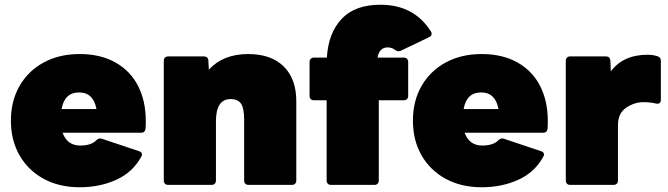

<svg xmlns="http://www.w3.org/2000/svg" viewBox="-20 -780 2818 810"><path d="M26 -271Q26 -354 62.5 -417.5Q99 -481 164.5 -516.5Q230 -552 316 -552Q404 -552 467 -516.5Q530 -481 562.5 -417.5Q595 -354 595 -270Q595 -248 594 -237Q592 -220 575 -220H244Q264 -166 318 -166Q364 -166 385 -187Q396 -199 409 -195L567 -142Q579 -138 579 -128Q579 -124 576 -119Q540 -53 470.5 -21.5Q401 10 316 10Q230 10 164.5 -25.5Q99 -61 62.5 -124.5Q26 -188 26 -271ZM240 -320H387Q374 -390 314 -390Q252 -390 240 -320Z M689 0Q681 0 676 -5Q671 -10 671 -18V-524Q671 -532 676 -537Q681 -542 689 -542H840Q858 -542 859 -524L861 -486Q921 -552 1027 -552Q1124 -552 1177 -499.5Q1230 -447 1230 -353V-18Q1230 -10 1225 -5Q1220 0 1212 0H1028Q1020 0 1015 -5Q1010 -10 1010 -18V-275Q1010 -323 997 -342.5Q984 -362 953 -362Q891 -362 891 -268V-18Q891 -10 886 -5Q881 0 873 0Z M1376 0Q1368 0 1363 -5Q1358 -10 1358 -18V-357H1304Q1296 -357 1291 -362Q1286 -367 1286 -375V-519Q1286 -527 1291 -532Q1296 -537 1304 -537H1359Q1365 -640 1421 -700Q1477 -760 1585 -760Q1727 -760 1798 -647Q1801 -643 1801 -638Q1801 -628 1790 -623L1671 -566Q1668 -564 1661 -564Q1654 -564 1646 -570Q1633 -580 1615 -580Q1598 -580 1587 -569Q1576 -558 1573 -537H1684Q1692 -537 1697 -532Q1702 -527 1702 -519V-375Q1702 -367 1697 -362Q1692 -357 1684 -357H1578V-18Q1578 -10 1573 -5Q1568 0 1560 0Z M1722 -271Q1722 -354 1758.5 -417.5Q1795 -481 1860.5 -516.5Q1926 -552 2012 -552Q2100 -552 2163 -516.5Q2226 -481 2258.5 -417.5Q2291 -354 2291 -270Q2291 -248 2290 -237Q2288 -220 2271 -220H1940Q1960 -166 2014 -166Q2060 -166 2081 -187Q2092 -199 2105 -195L2263 -142Q2275 -138 2275 -128Q2275 -124 2272 -119Q2236 -53 2166.5 -21.5Q2097 10 2012 10Q1926 10 1860.5 -25.5Q1795 -61 1758.5 -124.5Q1722 -188 1722 -271ZM1936 -320H2083Q2070 -390 2010 -390Q1948 -390 1936 -320Z M2385 0Q2377 0 2372 -5Q2367 -10 2367 -18V-524Q2367 -532 2372 -537Q2377 -542 2385 -542H2536Q2554 -542 2555 -524L2557 -479Q2609 -549 2712 -549Q2734 -549 2753 -543Q2768 -539 2768 -523V-359Q2768 -350 2763 -345.5Q2758 -341 2748 -343Q2724 -349 2695 -349Q2656 -349 2621.5 -325.5Q2587 -302 2587 -252V-18Q2587 -10 2582 -5Q2577 0 2569 0Z"/></svg>

Font: LINE Seed Sans TH App Heavy
Style: Regular
Weight: 900
Designer: Dalton Maag Ltd | Thai characters by Cadson Demak Co.,Ltd.
Foundry: Dalton Maag Ltd
Version: Version 1.003